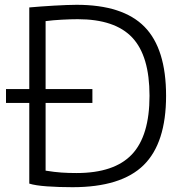

<svg xmlns="http://www.w3.org/2000/svg" viewBox="-20 -769 766 800"><path d="M299 -48Q456 -48 529.5 -125.5Q603 -203 603 -370Q603 -536 531 -612.5Q459 -689 304 -689Q276 -689 238 -687Q200 -685 170 -681V-398H365V-340H170V-58Q189 -55 205 -53Q221 -51 236 -50Q251 -49 266.5 -48.5Q282 -48 299 -48ZM5 -398H102V-738Q124 -740 151 -742Q178 -744 204.5 -745.5Q231 -747 256 -748Q281 -749 299 -749Q492 -749 582 -657.5Q672 -566 672 -370Q672 -173 578.5 -81Q485 11 282 11Q225 11 176 7.5Q127 4 102 -4V-340H5Z"/></svg>

Font: EncodeSans
Style: Light
Weight: 300
Designer: Pablo Impallari, Andres Torresi
Foundry: Pablo Impallari, Andres Torresi
Version: Version 1.000; ttfautohint (v1.4.1)